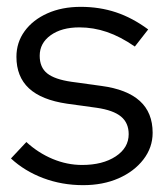

<svg xmlns="http://www.w3.org/2000/svg" viewBox="-20 -531 486 561"><path d="M223 10Q161 10 106.5 -10.5Q52 -31 12 -68L57 -116Q92 -84 134 -66.5Q176 -49 220 -49Q280 -49 318 -74Q356 -99 356 -139Q356 -172 333.5 -190.5Q311 -209 263 -216L176 -228Q101 -239 64.5 -273Q28 -307 28 -365Q28 -407 52 -440Q76 -473 118.5 -492Q161 -511 216 -511Q271 -511 319 -495Q367 -479 413 -445L374 -395Q332 -424 292.5 -437.5Q253 -451 212 -451Q160 -451 128 -428Q96 -405 96 -368Q96 -334 118 -316.5Q140 -299 189 -292L276 -280Q351 -270 388.5 -236Q426 -202 426 -143Q426 -100 399 -65Q372 -30 326.5 -10Q281 10 223 10Z"/></svg>

Font: Red Hat Display
Style: Regular
Weight: 300
Designer: Pentagram, MCKL
Foundry: Pentagram, MCKL
Version: Version 1.023